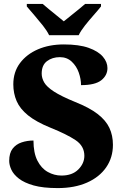

<svg xmlns="http://www.w3.org/2000/svg" viewBox="-20 -951 636 981"><path d="M275 10Q200 10 152 -3.5Q104 -17 76.5 -38.5Q49 -60 38 -84Q27 -108 27 -129Q27 -169 44.5 -191.5Q62 -214 90.5 -223.5Q119 -233 151 -233Q151 -170 171 -130.5Q191 -91 224 -72.5Q257 -54 294 -54Q349 -54 380 -85Q411 -116 411 -155Q411 -205 366 -235Q321 -265 239 -298Q165 -328 123.5 -361.5Q82 -395 65 -434.5Q48 -474 48 -520Q48 -583 82 -628.5Q116 -674 174 -699Q232 -724 306 -724Q384 -724 433 -706.5Q482 -689 505.5 -661.5Q529 -634 529 -603Q529 -566 497.5 -541Q466 -516 394 -516Q394 -547 382.5 -580Q371 -613 346.5 -636Q322 -659 286 -659Q247 -659 220 -638.5Q193 -618 193 -575Q193 -552 206 -529.5Q219 -507 256 -483Q293 -459 364 -430Q437 -401 479 -368.5Q521 -336 539 -297.5Q557 -259 557 -211Q557 -146 522.5 -96Q488 -46 424.5 -18Q361 10 275 10ZM231 -771Q220 -794 199 -820.5Q178 -847 155.5 -873Q133 -899 117 -918V-931H198Q210 -920 230 -904Q250 -888 270.5 -871Q291 -854 306 -842Q321 -854 342 -871Q363 -888 383 -904Q403 -920 415 -931H496V-918Q481 -899 458 -873Q435 -847 414 -820.5Q393 -794 382 -771Z"/></svg>

Font: Noto Serif Tamil ExtraBold
Style: Italic
Weight: 800
Italic angle: -12°
Designer: Indian Type Foundry, Tom Grace, and the Monotype Design Team
Foundry: Monotype Imaging Inc.
Version: Version 2.003; ttfautohint (v1.8.4.7-5d5b)